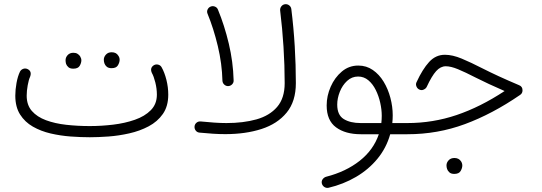

<svg xmlns="http://www.w3.org/2000/svg" viewBox="-20 -646 2630 931"><path d="M54.2 -182.1Q54.2 -211.4 60.1 -243.7Q65.9 -275.9 76.7 -298.3Q82 -308.6 92.8 -312.3Q103.5 -315.9 113.8 -311Q135.7 -300.3 126 -273.9Q119.1 -259.3 114.3 -232.2Q109.4 -205.1 109.4 -182.1Q109.4 -136.7 134.5 -107.9Q159.7 -79.1 203.1 -63Q246.6 -46.9 301.5 -40.8Q356.4 -34.7 415.5 -34.7Q471.2 -34.7 528.3 -41.5Q585.4 -48.3 633.8 -65.2Q682.1 -82 711.4 -111.8Q740.7 -141.6 740.7 -187Q740.7 -215.8 733.2 -246.1Q725.6 -276.4 716.3 -292.5Q705.6 -317.4 726.6 -330.1Q736.3 -335.4 747.3 -332.5Q758.3 -329.6 763.7 -319.8Q777.8 -294.9 786.9 -259Q795.9 -223.1 795.9 -187Q795.9 -130.9 769.8 -93.5Q743.7 -56.2 700.7 -33.4Q657.7 -10.7 606.9 0.7Q556.2 12.2 505.9 15.9Q455.6 19.5 415.5 19.5Q372.1 19.5 322.5 15.9Q272.9 12.2 225.6 1.2Q178.2 -9.8 139.4 -32Q100.6 -54.2 77.4 -90.8Q54.2 -127.4 54.2 -182.1ZM483.4 -356.4Q483.4 -370.1 493.7 -381.3Q503.9 -392.6 521.5 -392.6Q543.9 -392.6 553.7 -376Q560.1 -367.2 560.1 -356Q560.1 -343.8 552 -329.6Q543.9 -315.4 521 -315.4Q505.9 -315.4 497.6 -322.5Q489.3 -329.6 486.3 -338.9Q483.4 -347.7 483.4 -356.4ZM297.9 -354Q297.9 -367.7 308.1 -378.9Q318.4 -390.1 335.9 -390.1Q347.7 -390.1 355.5 -385.3Q363.3 -380.4 368.2 -373.5Q374.5 -362.8 374.5 -353.5Q374.5 -340.8 366.5 -326.9Q358.4 -313 335.4 -313Q319.8 -313 311.8 -320.1Q303.7 -327.1 300.3 -336.4Q297.9 -345.2 297.9 -354Z M923.3 -32.7Q924.3 -43.9 932.9 -51Q941.4 -58.1 953.1 -57.1Q987.8 -53.7 1018.6 -51.5Q1049.3 -49.3 1078.1 -49.3Q1159.7 -49.3 1223.4 -67.1Q1287.1 -85 1323.7 -127.4Q1360.4 -169.9 1360.4 -242.7Q1360.4 -329.1 1354.7 -418.7Q1349.1 -508.3 1338.4 -595.2Q1337.4 -606.4 1344.2 -615.2Q1351.1 -624 1361.8 -625.5Q1373 -627 1382.1 -620.1Q1391.1 -613.3 1392.6 -602.1Q1403.8 -512.2 1409.2 -421.6Q1414.6 -331.1 1414.6 -242.7Q1414.6 -154.3 1369.9 -99.9Q1325.2 -45.4 1248 -20.5Q1170.9 4.4 1072.3 4.4Q1043 4.4 1012.2 2.4Q981.4 0.5 947.8 -2.9Q936 -3.9 929.2 -12.7Q922.4 -21.5 923.3 -32.7ZM986.3 -579.6Q981.9 -590.3 986.8 -600.3Q991.7 -610.4 1002 -614.3Q1012.2 -618.2 1022.7 -613.8Q1033.2 -609.4 1037.1 -598.6Q1068.4 -522.9 1089.4 -434.6Q1110.4 -346.2 1112.8 -257.3Q1113.8 -246.1 1106.2 -237.8Q1098.6 -229.5 1087.4 -228.5Q1076.2 -228 1067.9 -235.4Q1059.6 -242.7 1058.6 -253.9Q1056.6 -337.4 1036.1 -422.9Q1015.6 -508.3 986.3 -579.6Z M1729.5 4.9Q1654.8 4.9 1609.4 -28.6Q1564 -62 1564 -134.8Q1564 -181.2 1583.5 -225.6Q1603 -270 1637.5 -299.1Q1671.9 -328.1 1717.3 -328.1Q1756.8 -328.1 1787.8 -306.6Q1818.8 -285.2 1840.3 -249.8Q1861.8 -214.4 1873 -171.6Q1884.3 -128.9 1884.3 -86.9Q1884.3 -67.9 1882.3 -49.3H1955.6Q1966.8 -49.3 1974.6 -41.3Q1982.4 -33.2 1982.4 -22Q1982.4 -10.7 1974.6 -2.9Q1966.8 4.9 1955.6 4.9H1872.1Q1853.5 71.3 1810.3 123.8Q1767.1 176.3 1706.1 211.9Q1645 247.6 1572.8 264.6Q1561.5 266.6 1552.2 260.3Q1543 253.9 1540.5 243.2Q1538.1 231.9 1544.7 222.9Q1551.3 213.9 1562 210.9Q1657.2 186.5 1724.1 133.8Q1791 81.1 1816.9 4.9ZM1729 -49.3H1829.1Q1831.1 -66.9 1831.1 -85Q1831.1 -114.7 1823.7 -147.7Q1816.4 -180.7 1802 -209.7Q1787.6 -238.8 1766.1 -256.8Q1744.6 -274.9 1716.3 -274.9Q1686 -274.9 1663.1 -253.7Q1640.1 -232.4 1627.7 -200.9Q1615.2 -169.4 1615.2 -138.7Q1615.2 -88.4 1646.7 -68.8Q1678.2 -49.3 1729 -49.3Z M2137.2 -380.4Q2174.3 -380.4 2218.8 -361.8Q2263.2 -343.3 2319.3 -314.5Q2355 -296.4 2398.9 -276.1Q2442.9 -255.9 2497.1 -232.9Q2513.7 -226.6 2513.7 -208Q2513.7 -192.9 2501 -185.1Q2367.2 -93.3 2234.4 -44.2Q2101.6 4.9 1955.6 4.9Q1944.3 4.9 1936.3 -3.2Q1928.2 -11.2 1928.2 -22Q1928.2 -33.2 1936.3 -41.3Q1944.3 -49.3 1955.6 -49.3Q2078.6 -49.3 2193.8 -88.1Q2309.1 -127 2426.8 -204.6Q2385.3 -222.7 2350.6 -238.8Q2315.9 -254.9 2286.1 -270Q2235.8 -295.9 2200.9 -310.3Q2166 -324.7 2141.6 -324.7Q2116.2 -324.7 2095 -301.3Q2073.7 -277.8 2049.3 -225.1Q2045.4 -216.3 2033.7 -211.2Q2022 -206.1 2010.3 -213.4Q2002.4 -218.3 1998.8 -228.3Q1995.1 -238.3 2000 -248Q2028.8 -310.5 2060.8 -345.5Q2092.8 -380.4 2137.2 -380.4ZM2145 155.8Q2145 142.6 2155.3 131.3Q2165.5 120.1 2183.6 120.1Q2205.1 120.1 2215.8 136.7Q2221.7 146 2221.7 156.7Q2221.7 168.9 2213.6 183.1Q2205.6 197.3 2182.6 197.3Q2167.5 197.3 2159.2 189.9Q2150.9 182.6 2147.9 173.3Q2145 165 2145 155.8Z"/></svg>

Font: Mikhak Light
Style: Regular
Weight: 300
Designer: Amin Abedi
Version: Version 3.3